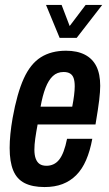

<svg xmlns="http://www.w3.org/2000/svg" viewBox="-20 -744 440 776"><path d="M160 12Q111 12 79.5 -4Q48 -20 33.5 -55Q19 -90 19 -146Q19 -172 22 -202.5Q25 -233 31 -267Q49 -367 76 -426.5Q103 -486 145 -512.5Q187 -539 247 -539Q292 -539 323 -523Q354 -507 369.5 -476Q385 -445 385 -397Q385 -374 381 -340Q377 -306 366 -241H132Q126 -209 122.5 -184Q119 -159 119 -139Q119 -117 124.5 -102.5Q130 -88 140.5 -81Q151 -74 168 -74Q183 -74 196 -80Q209 -86 219 -98.5Q229 -111 237 -132Q245 -153 251 -183H353Q344 -134 328 -97Q312 -60 288 -36Q264 -12 232.5 0Q201 12 160 12ZM144 -313H272Q277 -339 279.5 -359.5Q282 -380 282 -395Q282 -416 277.5 -428.5Q273 -441 263 -447Q253 -453 237 -453Q211 -453 193.5 -436.5Q176 -420 164 -389Q152 -358 144 -313ZM393 -724 290 -591H221L166 -724H229L276 -601H233L326 -724Z"/></svg>

Font: Archivo ExtraCondensed SemiBold
Style: Italic
Weight: 600
Width: 2
Italic angle: -10°
Designer: Hector Gatti
Foundry: Omnibus-Type
Version: Version 2.001